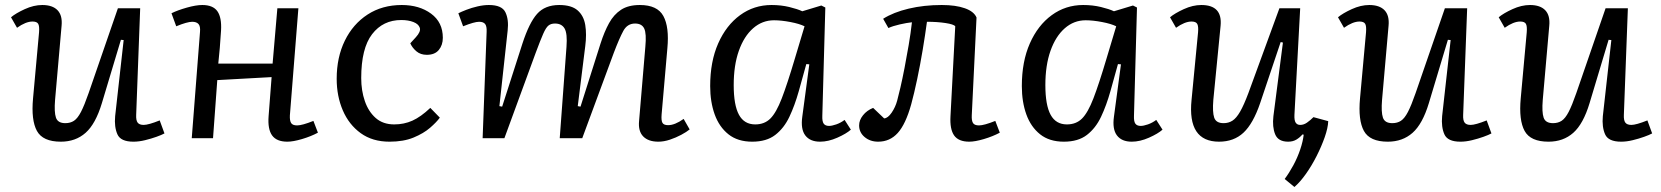

<svg xmlns="http://www.w3.org/2000/svg" viewBox="-20 -552 6635 767"><path d="M24 -483Q43 -499 79 -515.5Q115 -532 149 -532Q190 -532 210 -511Q230 -490 226 -449L200 -153Q196 -104 203.5 -82Q211 -60 241 -60Q261 -60 275.5 -69.5Q290 -79 303.5 -105Q317 -131 334 -180L451 -519H540L524 -93Q523 -71 530 -62Q537 -53 554 -53Q573 -53 618 -71L637 -19Q626 -13 605 -5.5Q584 2 559.5 8Q535 14 513 14Q462 14 449 -15.5Q436 -45 440 -88L474 -392L463 -393L387 -140Q362 -57 322 -21.5Q282 14 223 14Q151 14 127.5 -29Q104 -72 112 -159L136 -423Q138 -448 132.5 -457Q127 -466 110 -466Q83 -466 48 -441Z M1065 -244 848 -232 831 0H746L779 -425Q781 -447 773 -456Q765 -465 748 -465Q728 -465 684 -447L665 -499Q689 -511 726 -521.5Q763 -532 788 -532Q831 -532 848.5 -507Q866 -482 863 -430Q861 -394 858 -360Q855 -326 852 -298H1069L1088 -519H1172L1138 -91Q1137 -70 1143 -60.5Q1149 -51 1167 -51Q1187 -51 1232 -69L1250 -22Q1222 -7 1186.5 3.5Q1151 14 1128 14Q1085 14 1067 -11Q1049 -36 1053 -88Z M1585 -532Q1655 -532 1702 -497.5Q1749 -463 1749 -401Q1749 -372 1733 -352.5Q1717 -333 1685 -333Q1660 -333 1643.5 -347Q1627 -361 1619 -379L1641 -403Q1662 -426 1657 -441Q1652 -456 1631.5 -464Q1611 -472 1583 -472Q1510 -472 1466.5 -415.5Q1423 -359 1423 -240Q1423 -190 1437.5 -148Q1452 -106 1481 -80.5Q1510 -55 1555 -55Q1594 -55 1627.5 -70Q1661 -85 1699 -121L1737 -82Q1724 -64 1698 -41.5Q1672 -19 1632 -2.5Q1592 14 1536 14Q1468 14 1421 -20Q1374 -54 1349.5 -111Q1325 -168 1325 -237Q1325 -323 1357.5 -389.5Q1390 -456 1448.5 -494Q1507 -532 1585 -532Z M2243 -365Q2247 -418 2235.5 -438Q2224 -458 2197 -458Q2181 -458 2171 -450Q2161 -442 2150 -417Q2139 -392 2120 -341L1995 0H1908L1924 -425Q1925 -447 1918 -456Q1911 -465 1894 -465Q1875 -465 1830 -447L1811 -499Q1823 -505 1843.5 -513Q1864 -521 1888 -526.5Q1912 -532 1933 -532Q1985 -532 1999 -503Q2013 -474 2008 -430L1975 -128L1986 -126L2067 -378Q2094 -461 2125.5 -496.5Q2157 -532 2214 -532Q2263 -532 2287.5 -510.5Q2312 -489 2318 -452Q2324 -415 2318 -368L2288 -128L2299 -126L2379 -378Q2394 -425 2413 -459.5Q2432 -494 2461 -513Q2490 -532 2536 -532Q2606 -532 2630 -488Q2654 -444 2646 -359L2623 -95Q2621 -70 2626.5 -61Q2632 -52 2649 -52Q2676 -52 2711 -77L2735 -35Q2723 -25 2701.5 -13.5Q2680 -2 2656 6Q2632 14 2610 14Q2570 14 2549.5 -7Q2529 -28 2533 -69L2558 -365Q2563 -418 2553.5 -438Q2544 -458 2517 -458Q2486 -458 2470 -428.5Q2454 -399 2432 -341L2306 0H2216Z M3265 -90Q3264 -67 3270.5 -58Q3277 -49 3292 -49Q3303 -49 3320.5 -55Q3338 -61 3354 -73L3379 -34Q3361 -18 3325 -2Q3289 14 3256 14Q3216 14 3197 -11Q3178 -36 3185 -86L3213 -295L3201 -296L3171 -188Q3155 -131 3133.5 -85.5Q3112 -40 3077 -13Q3042 14 2985 14Q2927 14 2890 -15.5Q2853 -45 2835 -95Q2817 -145 2817 -208Q2817 -306 2849 -378.5Q2881 -451 2936.5 -491.5Q2992 -532 3062 -532Q3100 -532 3133 -524Q3166 -516 3185 -507L3261 -530L3277 -522ZM2997 -55Q3034 -55 3057.5 -78.5Q3081 -102 3103 -159Q3125 -216 3155 -317L3194 -447Q3174 -457 3137.5 -464Q3101 -471 3072 -471Q3025 -471 2988.5 -439Q2952 -407 2931.5 -349Q2911 -291 2911 -212Q2911 -132 2932 -93.5Q2953 -55 2997 -55Z M3508 -477Q3549 -503 3610 -517.5Q3671 -532 3742 -532Q3798 -532 3834.5 -519Q3871 -506 3881 -482L3862 -91Q3861 -70 3867 -60.5Q3873 -51 3891 -51Q3911 -51 3956 -69L3974 -22Q3946 -7 3910.5 3.5Q3875 14 3852 14Q3809 14 3791.5 -11Q3774 -36 3777 -88L3796 -447Q3790 -455 3757 -460Q3724 -465 3683 -465Q3676 -413 3666 -353Q3656 -293 3644 -236Q3632 -179 3620 -135Q3598 -56 3566.5 -21Q3535 14 3488 14Q3456 14 3434 -4.5Q3412 -23 3412 -51Q3412 -72 3427.5 -91.5Q3443 -111 3468 -121L3512 -79Q3527 -80 3542 -102Q3557 -124 3564 -150Q3569 -168 3577 -202.5Q3585 -237 3593.5 -281Q3602 -325 3610 -372Q3618 -419 3623 -463Q3603 -461 3574.5 -454.5Q3546 -448 3529 -440Z M4510 -90Q4509 -67 4515.5 -58Q4522 -49 4537 -49Q4548 -49 4565.5 -55Q4583 -61 4599 -73L4624 -34Q4606 -18 4570 -2Q4534 14 4501 14Q4461 14 4442 -11Q4423 -36 4430 -86L4458 -295L4446 -296L4416 -188Q4400 -131 4378.5 -85.5Q4357 -40 4322 -13Q4287 14 4230 14Q4172 14 4135 -15.5Q4098 -45 4080 -95Q4062 -145 4062 -208Q4062 -306 4094 -378.5Q4126 -451 4181.5 -491.5Q4237 -532 4307 -532Q4345 -532 4378 -524Q4411 -516 4430 -507L4506 -530L4522 -522ZM4242 -55Q4279 -55 4302.5 -78.5Q4326 -102 4348 -159Q4370 -216 4400 -317L4439 -447Q4419 -457 4382.5 -464Q4346 -471 4317 -471Q4270 -471 4233.5 -439Q4197 -407 4176.5 -349Q4156 -291 4156 -212Q4156 -132 4177 -93.5Q4198 -55 4242 -55Z M4654 -483Q4673 -499 4709 -515.5Q4745 -532 4779 -532Q4864 -532 4856 -449L4827 -153Q4823 -104 4830.5 -82Q4838 -60 4868 -60Q4888 -60 4903.5 -70Q4919 -80 4934 -106Q4949 -132 4967 -180L5091 -519H5174L5151 -93Q5150 -71 5156 -62Q5162 -53 5174 -53Q5188 -53 5201 -62Q5214 -71 5227 -84L5286 -68Q5285 -41 5272 -4Q5259 33 5239.5 71.5Q5220 110 5197 142.5Q5174 175 5151 195L5112 163Q5130 139 5146.5 108.5Q5163 78 5174 45.5Q5185 13 5188 -14L5183 -15Q5173 -3 5159 5.5Q5145 14 5126 14Q5086 14 5074 -15.5Q5062 -45 5067 -88L5105 -382L5096 -384L5014 -140Q4986 -58 4947.5 -22Q4909 14 4850 14Q4723 14 4740 -153L4766 -423Q4768 -446 4763 -456Q4758 -466 4740 -466Q4713 -466 4678 -441Z M5325 -483Q5344 -499 5380 -515.5Q5416 -532 5450 -532Q5491 -532 5511 -511Q5531 -490 5527 -449L5501 -153Q5497 -104 5504.5 -82Q5512 -60 5542 -60Q5562 -60 5576.5 -69.5Q5591 -79 5604.5 -105Q5618 -131 5635 -180L5752 -519H5841L5825 -93Q5824 -71 5831 -62Q5838 -53 5855 -53Q5874 -53 5919 -71L5938 -19Q5927 -13 5906 -5.5Q5885 2 5860.5 8Q5836 14 5814 14Q5763 14 5750 -15.5Q5737 -45 5741 -88L5775 -392L5764 -393L5688 -140Q5663 -57 5623 -21.5Q5583 14 5524 14Q5452 14 5428.5 -29Q5405 -72 5413 -159L5437 -423Q5439 -448 5433.5 -457Q5428 -466 5411 -466Q5384 -466 5349 -441Z M5967 -483Q5986 -499 6022 -515.5Q6058 -532 6092 -532Q6133 -532 6153 -511Q6173 -490 6169 -449L6143 -153Q6139 -104 6146.5 -82Q6154 -60 6184 -60Q6204 -60 6218.5 -69.5Q6233 -79 6246.5 -105Q6260 -131 6277 -180L6394 -519H6483L6467 -93Q6466 -71 6473 -62Q6480 -53 6497 -53Q6516 -53 6561 -71L6580 -19Q6569 -13 6548 -5.5Q6527 2 6502.5 8Q6478 14 6456 14Q6405 14 6392 -15.5Q6379 -45 6383 -88L6417 -392L6406 -393L6330 -140Q6305 -57 6265 -21.5Q6225 14 6166 14Q6094 14 6070.5 -29Q6047 -72 6055 -159L6079 -423Q6081 -448 6075.5 -457Q6070 -466 6053 -466Q6026 -466 5991 -441Z"/></svg>

Font: Literata 7pt
Style: Italic
Weight: 400
Italic angle: -2°
Designer: Latin by Veronika Burian and Jose Scaglione. Greek by Irene Vlachou. Cyrillic by Vera Evstafieva
Foundry: TypeTogether
Version: Version 3.002